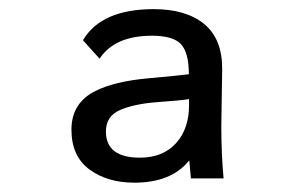

<svg xmlns="http://www.w3.org/2000/svg" viewBox="-20 -803 640 416"><path d="M283.2 -461.4Q333 -461.4 361.3 -492.7Q389.6 -523.9 389.6 -575.2V-588.4Q373.5 -585.4 322.3 -581.8Q271 -578.1 240.2 -564.7Q209.5 -551.3 209.5 -518.1Q209.5 -461.4 283.2 -461.4ZM461.4 -654.3 459.5 -530.3Q459.5 -470.2 464.4 -416.5H393.6L390.1 -455.6Q351.6 -407.2 271 -407.2Q212.9 -407.2 173.8 -435.8Q134.8 -464.4 134.8 -522.2Q134.8 -580.1 187 -606Q228 -626.5 298.8 -633.1Q369.6 -639.6 389.2 -642.1Q389.2 -689 372.1 -707.3Q355 -725.6 309.1 -725.6Q228.5 -725.6 195.8 -675.8L159.7 -715.8Q199.7 -783.2 313 -783.2Q382.8 -783.2 422.1 -751.2Q461.4 -719.2 461.4 -654.3Z"/></svg>

Font: Oxygen Mono
Style: Regular
Weight: 400
Designer: Vernon Adams
Foundry: Vernon Adams
Version: Version 0.201; ttfautohint (v0.8) -r 50 -G 200 -x